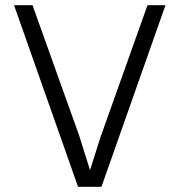

<svg xmlns="http://www.w3.org/2000/svg" viewBox="-20 -718 690 738"><path d="M280 0 34 -698H105L285 -195L326 -64L367 -193L547 -698H616L370 0Z"/></svg>

Font: Azeret Mono ExtraLight
Style: Regular
Weight: 250
Designer: Martin Vácha
Foundry: Displaay
Version: Version 1.002